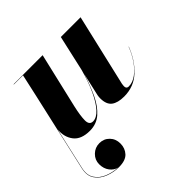

<svg xmlns="http://www.w3.org/2000/svg" viewBox="-188 -619 1038 1038"><g transform="rotate(-45 331.0 -100.0)"><path d="M163.5 93Q197.5 93 220.2 116.2Q243 139.5 243 175Q243 211 220.5 235.5Q198 260 147.5 260Q108 260 69.8 245.5Q31.5 231 10.5 200.2Q-10.5 169.5 0.5 121L103 -331.5L131 -458H61V-460H283L209 -144Q195.5 -85 195.2 -49.5Q195 -14 223 -14Q251 -14 278.8 -44.8Q306.5 -75.5 331.2 -129.5Q356 -183.5 375.5 -254L422 -460H573L477 -48Q476.5 -43.5 475.8 -38.8Q475 -34 475 -30Q475 -11 493 -11Q523.5 -11 552.5 -32.5Q581.5 -54 605.2 -88.8Q629 -123.5 644 -164L645 -163Q616.5 -88 564 -39Q511.5 10 437 10Q388.5 10 363.2 -9.2Q338 -28.5 338 -75Q338 -85 340 -97L370 -229Q349.5 -161.5 323.8 -107.2Q298 -53 262 -21.5Q226 10 175 10Q109 10 80.2 -27.2Q51.5 -64.5 56.5 -118L2.5 121Q-8 167.5 11.5 197.2Q31 227 67 241.5Q103 256 141.5 257.5Q118 253.5 100 230.2Q82 207 82 173Q82 140 106 116.5Q130 93 163.5 93Z"/></g></svg>

Font: Bodoni* 96
Style: Bold Italic
Weight: 700
Italic angle: -13°
Version: Version 2.2